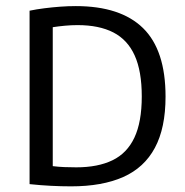

<svg xmlns="http://www.w3.org/2000/svg" viewBox="-20 -622 623 646"><path d="M219 5Q186 5 151.5 3.2Q117 1.5 79.5 -2.5V-586Q103.5 -591 129.5 -594.2Q155.5 -597.5 182.2 -599.5Q209 -601.5 235 -601.5Q385.5 -601.5 461.2 -527.5Q537 -453.5 537 -297Q537 -191.5 501.2 -124.8Q465.5 -58 394.8 -26.5Q324 5 219 5ZM236.5 -59Q309.5 -59 358.5 -82.8Q407.5 -106.5 432.2 -159Q457 -211.5 457 -297.5Q457 -382.5 433.2 -435.2Q409.5 -488 361.5 -512.8Q313.5 -537.5 241 -537.5Q220 -537.5 198.5 -535.5Q177 -533.5 157.5 -530.5V-63Q177.5 -60.5 196.8 -59.8Q216 -59 236.5 -59Z"/></svg>

Font: Encode Sans SC SemiCondensed
Style: Regular
Weight: 400
Width: 4
Designer: Multiple Designers
Foundry: Impallari Type
Version: Version 3.002